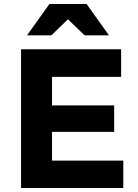

<svg xmlns="http://www.w3.org/2000/svg" viewBox="-20 -947 694 967"><path d="M590 -699V-560H242V-416H555V-283H242V-138H601V0H86V-699ZM239 -769H116L229 -927H416L529 -769H406L322 -850Z"/></svg>

Font: Montserrat_am3
Style: Bold
Weight: 700
Designer: Julieta Ulanovsky
Foundry: Julieta Ulanovsky. Armenina letters added by Vahan Hovhannisyan
Version: Version 2.001